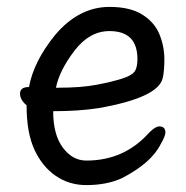

<svg xmlns="http://www.w3.org/2000/svg" viewBox="-20 -512 540 556"><path d="M230 24Q180 24 141 -3Q102 -30 79.5 -79Q57 -128 57 -207Q38 -223 38 -241Q38 -260 64 -260Q77 -333 139 -410Q208 -492 297 -492Q357 -492 392.5 -469.5Q428 -447 442 -412Q456 -377 456 -340Q456 -306 451 -285Q437 -229 266 -199Q209 -190 134 -190Q134 -122 162 -84.5Q190 -47 230 -47Q340 -47 412 -128Q430 -146 441 -146Q459 -146 459 -128Q459 -118 445 -94Q418 -40 333 4Q289 24 230 24ZM142 -258H150Q215 -258 259.5 -266.5Q304 -275 332.5 -284Q361 -293 369.5 -304.5Q378 -316 378 -341Q378 -422 297 -422Q239 -422 195.5 -365Q152 -308 142 -258Z"/></svg>

Font: LXGW WenKai Mono TC
Style: Bold
Weight: 700
Designer: LXGW / Fontworks Inc.
Foundry: LXGW / Fontworks Inc.
Version: Version 1.330